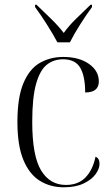

<svg xmlns="http://www.w3.org/2000/svg" viewBox="-20 -786 476 816"><path d="M251 10Q194 10 149.5 -17.5Q105 -45 79.5 -106Q54 -167 54 -268Q54 -372 79.5 -432.5Q105 -493 149 -518.5Q193 -544 249 -544Q316 -544 358 -514.5Q400 -485 400 -440Q400 -393 342 -393Q342 -462 321 -498Q300 -534 248 -534Q208 -534 179 -511Q150 -488 133.5 -430Q117 -372 117 -268Q117 -124 154.5 -62Q192 0 260 0Q312 0 343 -31.5Q374 -63 386 -120Q403 -113 403 -90Q403 -69 386.5 -46Q370 -23 336 -6.5Q302 10 251 10ZM224 -606Q206 -640 179 -682.5Q152 -725 129 -756V-766H135Q164 -738 195.5 -707.5Q227 -677 251 -646Q273 -677 304 -707Q335 -737 365 -766H371V-756Q348 -725 321 -682.5Q294 -640 277 -606Z"/></svg>

Font: Noto Serif Display SemiCondensed Light
Style: Regular
Weight: 300
Width: 4
Designer: Monotype Design Team
Foundry: Monotype Imaging Inc.
Version: Version 2.009